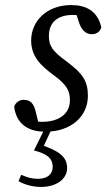

<svg xmlns="http://www.w3.org/2000/svg" viewBox="-20 -507 420 758"><path d="M137 -1 120 -70C113 -97 101 -113 73 -113C57 -113 41 -102 36 -86C43 -26 82 13 159 13C259 13 327 -46 327 -129C327 -187 306 -217 246 -262C189 -304 173 -323 173 -365C173 -411 199 -448 268 -448C284 -448 294 -446 304 -443L274 -474L292 -418C302 -388 319 -372 342 -372C360 -372 374 -380 380 -399C365 -464 320 -487 261 -487C166 -487 103 -425 103 -347C103 -284 141 -248 191 -211C248 -170 256 -144 256 -111C256 -59 215 -26 145 -26C128 -26 120 -28 99 -35L137 -1ZM114 87C161 99 188 115 188 152C188 182 165 199 130 199C105 199 86 193 64 183L53 208C74 221 108 231 142 231C206 231 245 197 245 157C245 110 211 89 143 65L145 86L185 0H157L114 87Z"/></svg>

Font: Source Serif Variable
Style: Italic
Weight: 389
Italic angle: -12°
Designer: Frank Grießhammer
Foundry: Adobe Systems Incorporated
Version: Version 3.001;hotconv 1.0.111;makeotfexe 2.5.65597